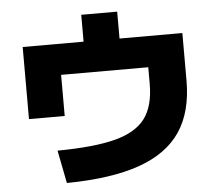

<svg xmlns="http://www.w3.org/2000/svg" viewBox="-53 -806 970 868"><g transform="rotate(-5 432.0 -372.0)"><path d="M627.9 -410.2V-485.4H232.4V-298.8H70.3V-626H346.7V-748H509.8V-626H794.9V-410.2Q794.9 -268.6 733.9 -178.2Q672.9 -87.9 545.4 -43.2Q418 1.5 215.8 3.9L186.5 -145.5Q355 -147 450 -172.1Q544.9 -197.3 586.4 -253.7Q627.9 -310.1 627.9 -410.2Z"/></g></svg>

Font: Pretendard GOV Black
Style: Regular
Weight: 900
Designer: Base glyphs from Inter by Rasmus Andersson; Hangeul glyphs from Noto Sans CJK(Source Han Sans) by Jang Soo-young and Kan
Foundry: Kil Hyung-jin
Version: Version 1.309